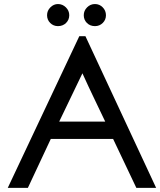

<svg xmlns="http://www.w3.org/2000/svg" viewBox="-20 -906 774 926"><path d="M259.5 -886.5Q281.5 -886.5 297.8 -870.5Q314 -854.5 314 -832.5Q314 -810.5 298.5 -795.2Q283 -780 259.5 -780Q237.5 -780 222.2 -795.2Q207 -810.5 207 -832.5Q207 -854.5 223 -870.5Q239 -886.5 259.5 -886.5ZM438 -886.5Q460 -886.5 475.5 -870.5Q491 -854.5 491 -832.5Q491 -810.5 475.5 -795.2Q460 -780 438 -780Q414.5 -780 399.2 -795.2Q384 -810.5 384 -832.5Q384 -854.5 400 -870.5Q416 -886.5 438 -886.5ZM114.5 0H17.5L362.5 -731.5H392L733 0H637.5L525.5 -236H225ZM487.5 -319.5Q458 -381.5 432.5 -434.5Q407 -487.5 377.5 -552.5L265.5 -319.5Z"/></svg>

Font: MM Phetkon
Style: Regular
Weight: 400
Designer: Khon Soe Zaw Thu
Version: Version 1.00 July 15, 2016, initial release